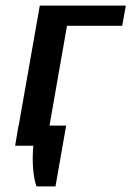

<svg xmlns="http://www.w3.org/2000/svg" viewBox="-20 -520 469 685"><path d="M34 0 122 -500H429L416 -428H219L144 0ZM110 145Q101 118 98 80Q95 42 99 0H34L46 -72H216L178 145Z"/></svg>

Font: Cuprum SemiBold
Style: Italic
Weight: 600
Italic angle: -10°
Version: Version 3.000